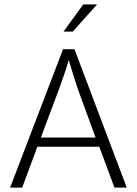

<svg xmlns="http://www.w3.org/2000/svg" viewBox="-20 -854 623 874"><path d="M311 -710H269L359 -834H422ZM267 -630H319L557 0H501L432 -186H150L81 0H26ZM166 -228H415L336 -444Q334 -450 329 -465Q324 -480 318 -499Q312 -518 305.5 -539Q299 -560 294 -578H292Q287 -560 280.5 -540Q274 -520 267.5 -501.5Q261 -483 255.5 -468Q250 -453 247 -444Z"/></svg>

Font: Mukta ExtraLight
Style: Regular
Weight: 275
Designer: Girish Dalvi and Yashodeep Gholap
Foundry: Ek Type
Version: Version 2.538;PS 1.002;hotconv 16.6.51;makeotf.lib2.5.65220;